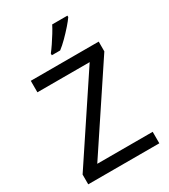

<svg xmlns="http://www.w3.org/2000/svg" viewBox="-225 -1051 1022 1158"><g transform="rotate(-30 286.0 -472.0)"><path d="M533 0H38V-68L414 -634H50V-714H523V-646L147 -80H533ZM438 -934Q426 -916 401 -887.5Q376 -859 347.5 -830.5Q319 -802 295 -784H237V-796Q252 -815 269.5 -841Q287 -867 304 -894.5Q321 -922 332 -944H438Z"/></g></svg>

Font: Noto Sans Old Hungarian
Style: Regular
Weight: 400
Designer: Monotype Design Team
Foundry: Monotype Imaging Inc.
Version: Version 2.005; ttfautohint (v1.8.4.7-5d5b)